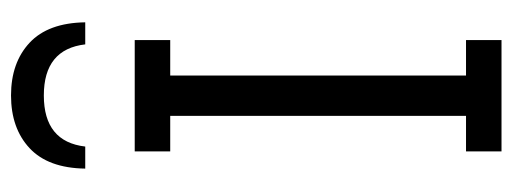

<svg xmlns="http://www.w3.org/2000/svg" viewBox="-318 -634 952 357"><g transform="rotate(-90 158.5 -456.0)"><path d="M295 -774H254Q245 -851 159 -851Q73 -851 64 -774H23Q24 -843 61 -877.5Q98 -912 159 -912Q220 -912 257 -877.5Q294 -843 295 -774ZM55 0V-66H121V-616H55V-682H262V-616H196V-66H262V0Z"/></g></svg>

Font: Didact Gothic
Style: Regular
Weight: 400
Designer: Daniel Johnson
Foundry: Daniel Johnson
Version: Version 2.101;PS 002.101;hotconv 1.0.88;makeotf.lib2.5.64775